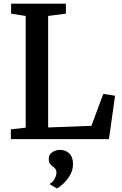

<svg xmlns="http://www.w3.org/2000/svg" viewBox="-20 -763 667 1053"><path d="M39.5 0V-53.5L121 -63V-675.5L41 -688V-743H341.5V-688L244 -675.5V-64L481.5 -73L546.5 -248L611 -238L577.5 0ZM380.5 137Q380 171.5 363.2 199.2Q346.5 227 325.8 245.5Q305 264 293 270H291.5L256 250L255 243Q269 237 279.2 218Q289.5 199 289.5 185.5Q289.5 170 282.8 162.2Q276 154.5 269 149.5Q261 144 254.2 135Q247.5 126 247.5 109Q247.5 89.5 258.2 78.8Q269 68 283 63.5Q297 59 306 59H308.5Q341 59 360.8 79.2Q380.5 99.5 380.5 137Z"/></svg>

Font: Merriweather SemiBold
Style: Regular
Weight: 600
Version: Version 2.100